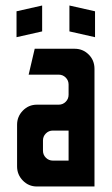

<svg xmlns="http://www.w3.org/2000/svg" viewBox="-20 -677 405 697"><path d="M40 -542V-636L133 -657V-563ZM325 -542 232 -563V-657L325 -636ZM114 0Q84 0 63 -21.5Q42 -43 42 -73V-224Q42 -254 63 -275.5Q84 -297 114 -297H193Q208 -297 218.5 -307.5Q229 -318 229 -333V-370Q229 -385 218.5 -395.5Q208 -406 193 -406H84L106 -500H251Q281 -500 302 -479Q323 -458 323 -427V0ZM172 -94H229V-203H172Q157 -203 146.5 -192.5Q136 -182 136 -167V-130Q136 -115 146.5 -104.5Q157 -94 172 -94Z"/></svg>

Font: Odibee Sans
Style: Regular
Weight: 400
Designer: James Barnard - Barnard Co. Limited
Version: Version 2.001; ttfautohint (v1.8.3)